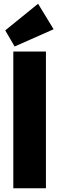

<svg xmlns="http://www.w3.org/2000/svg" viewBox="-20 -1004 316 1024"><path d="M51 0H225V-729H51ZM8 -842 58 -756 266 -848 183 -984Z"/></svg>

Font: MV Cash ExtraBold
Style: Regular
Weight: 800
Designer: Rodrigo Fuenzalida
Foundry: fragTYPE
Version: Version 1.100;Glyphs 3.1.2 (3151)